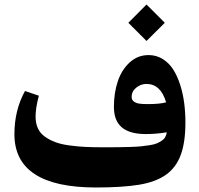

<svg xmlns="http://www.w3.org/2000/svg" viewBox="-20 -831 884 851"><path d="M629.4 -811 710.4 -730 629.4 -649.4 548.8 -730ZM634.8 -369.6Q688 -369.6 716.3 -377.4Q692.4 -459 628.9 -459Q604.5 -459 584 -442.6Q563.5 -426.3 563.5 -401.4Q563.5 -388.2 573.5 -380.9Q583.5 -373.5 597.9 -371.6Q612.3 -369.6 634.8 -369.6ZM626.5 -236.8Q555.2 -236.8 520 -266.4Q484.9 -295.9 484.9 -357.4Q484.9 -418.9 502 -470.2Q519 -521.5 554.7 -554.2Q590.3 -586.9 638.7 -586.9Q672.9 -586.9 700.9 -569.6Q729 -552.2 747.6 -523.2Q766.1 -494.1 778.6 -455.1Q791 -416 796.4 -374.3Q801.8 -332.5 801.8 -288.1Q801.8 -199.7 781 -144Q760.3 -88.4 715.8 -56.6Q670.4 -24.4 596.4 -12.2Q522.5 0 405.3 0Q43.9 0 43.9 -236.3Q43.9 -342.8 90.8 -427.7L152.3 -406.7Q137.7 -353.5 137.7 -313.5Q137.7 -284.2 148.2 -261.7Q158.7 -239.3 179.4 -224.9Q200.2 -210.4 225.6 -200.9Q251 -191.4 287.1 -186.5Q323.2 -181.6 356.9 -179.9Q390.6 -178.2 435.5 -178.2Q476.6 -178.2 502.4 -178.5Q528.3 -178.7 558.3 -179.7Q588.4 -180.7 606.7 -182.6Q625 -184.6 644.8 -187.7Q664.6 -190.9 675.8 -195.8Q687 -200.7 697.3 -207.5Q707.5 -214.4 712.4 -223.6Q717.3 -232.9 719.2 -244.6Q671.9 -236.8 626.5 -236.8Z"/></svg>

Font: Sahel FD
Style: Bold-FD
Weight: 700
Foundry: Saber Rastikerdar (saber.rastikerdar@gmail.com)
Version: Version 3.3.0